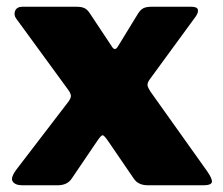

<svg xmlns="http://www.w3.org/2000/svg" viewBox="-20 -550 662 570"><path d="M594 -43Q611 -19 609 -9.5Q607 0 585 0H419Q390 0 377 -20L299 -134Q289 -148 285 -148.5Q281 -149 271 -135L193 -20Q180 0 151 0H46Q25 0 17.5 -11.5Q10 -23 32 -51L183 -248Q191 -259 190.5 -266Q190 -273 182 -284L28 -495Q20 -506 25 -518Q30 -530 47 -530H206Q223 -530 231.5 -525.5Q240 -521 247 -510L312 -412Q321 -397 330 -412L390 -510Q397 -521 405.5 -525.5Q414 -530 431 -530H547Q566 -530 567.5 -521Q569 -512 561 -501L425 -315Q417 -304 418 -297Q419 -290 426 -279L594 -43Z"/></svg>

Font: Libre Franklin Black
Style: Regular
Weight: 900
Designer: Pablo Impallari, Rodrigo Fuenzalida, Nhung Nguyen
Foundry: Impallari Type
Version: Version 3.000